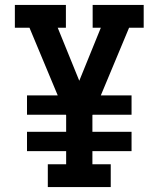

<svg xmlns="http://www.w3.org/2000/svg" viewBox="-20 -755 640 775"><path d="M173 0V-92H247V-145H89V-223H247V-290L246 -292H89V-370H213L99 -643H40V-735H246V-643H213L300 -429L387 -643H354V-735H560V-643H501L387 -370H511V-292H354L353 -290V-223H511V-145H353V-92H427V0Z"/></svg>

Font: Iosevka Slab Semibold Extended
Style: Regular
Weight: 600
Width: 7
Monospace: yes
Designer: Belleve Invis
Foundry: Belleve Invis
Version: Version 11.1.0; ttfautohint (v1.8.3)